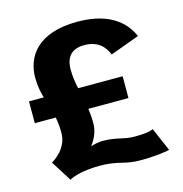

<svg xmlns="http://www.w3.org/2000/svg" viewBox="-104 -777 842 885"><g transform="rotate(-15 317.0 -334.0)"><path d="M124.5 13.5C143 1.5 197 -14 271 -14C360.5 -14 382 10.5 458.5 10.5C528.5 11 589.5 1.5 599 -2L551 -113.5C532 -105.5 507 -102 461 -102C408 -102 381 -121 315 -121C296 -121 275.5 -117 256.5 -111C277.5 -138.5 293.5 -172.5 293.5 -210.5C293.5 -236.5 291.5 -259.5 288.5 -281H480V-385H267.5C261.5 -414 256.5 -443 256.5 -477C256.5 -536.5 286 -569.5 345.5 -569.5C411.5 -569.5 441.5 -534 457.5 -495L596 -546C575 -596.5 515.5 -682 343.5 -682C150 -682 89 -580.5 89 -483C89 -443.5 95.5 -413.5 103.5 -385H33V-281H133C137.5 -259 140 -234.5 140 -205.5C140 -133 75.5 -92 62.5 -85Z"/></g></svg>

Font: Anybody
Style: Bold
Weight: 700
Designer: Tyler Finck
Foundry: Etcetera Type Company
Version: Version 1.110